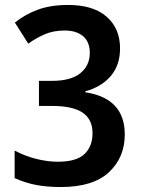

<svg xmlns="http://www.w3.org/2000/svg" viewBox="-20 -744 572 774"><path d="M464 -549Q464 -481 426 -437Q388 -393 324 -376V-372Q483 -348 483 -202Q483 -109 419 -49.5Q355 10 225 10Q169 10 125 1.5Q81 -7 39 -26V-137Q80 -115 126 -103.5Q172 -92 213 -92Q288 -92 320.5 -123Q353 -154 353 -207Q353 -263 313 -290Q273 -317 188 -317H137V-418H189Q266 -418 304 -449Q342 -480 342 -531Q342 -575 315 -598Q288 -621 241 -621Q195 -621 159.5 -605.5Q124 -590 94 -568L40 -653Q81 -686 132.5 -705Q184 -724 255 -724Q356 -724 410 -676.5Q464 -629 464 -549Z"/></svg>

Font: Noto Sans Khmer UI SemiCondensed SemiBold
Style: Regular
Weight: 600
Width: 4
Designer: Danh Hong and the Monotype Design Team
Foundry: Monotype Imaging Inc.
Version: Version 2.002; ttfautohint (v1.8.4.7-5d5b)